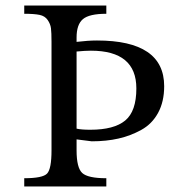

<svg xmlns="http://www.w3.org/2000/svg" viewBox="-20 -677 616 697"><path d="M167 -131V-525Q167 -559 165 -574.5Q163 -590 153 -604.5Q143 -619 123.5 -623Q104 -627 68 -627V-657H366V-627Q304 -627 281 -607.5Q258 -588 258 -541V-525Q300 -530 332 -530Q576 -530 576 -364Q576 -308 554 -267.5Q532 -227 493 -205.5Q454 -184 410 -174Q366 -164 313 -164Q310 -164 258 -171V-131Q258 -68 278.5 -49Q299 -30 366 -30V0H68V-30Q135 -30 151 -47Q167 -64 167 -131ZM310 -493Q290 -493 258 -490V-210Q275 -206 308 -206Q394 -206 434.5 -239.5Q475 -273 475 -356Q475 -493 310 -493Z"/></svg>

Font: myMathFont
Style: Regular
Weight: 400
Designer: Ross Mills, John Hudson & Paul Hanslow, Tiro Typeworks Ltd; with prior portions MicroPress Inc., and Coen Hoffman. Math 
Foundry: Tiro Typeworks Ltd
Version: Version 2.13 b171